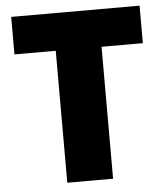

<svg xmlns="http://www.w3.org/2000/svg" viewBox="-52 -760 694 806"><g transform="rotate(-5 295.5 -357.0)"><path d="M392 0V-556H566V-714H25V-556H199V0Z"/></g></svg>

Font: Noto Sans Lao UI Blk
Style: Regular
Weight: 900
Designer: Monotype Design Team
Foundry: Monotype Imaging Inc.
Version: Version 2.000